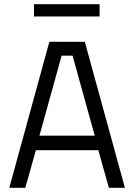

<svg xmlns="http://www.w3.org/2000/svg" viewBox="-20 -890 636 910"><path d="M24 0 214 -692H382L572 0H496L446 -178H150L100 0ZM272 -626 167 -247H429L324 -626ZM141 -812V-870H452V-812Z"/></svg>

Font: Titillium Web
Style: Regular
Weight: 400
Version: Version 1.002;PS 57.000;hotconv 1.0.70;makeotf.lib2.5.55311